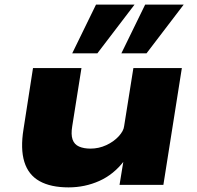

<svg xmlns="http://www.w3.org/2000/svg" viewBox="-20 -801 853 832"><path d="M277 11Q200 11 151.5 -16Q103 -43 85.5 -99.5Q68 -156 82 -242L123 -506H333L293 -254Q287 -218 294.5 -196.5Q302 -175 322.5 -166Q343 -157 372 -157Q408 -157 440.5 -172Q473 -187 494.5 -210.5Q516 -234 518 -255L558 -506H768L688 0H498L515 -104H518Q473 -45 410.5 -17Q348 11 277 11ZM506 -570 609 -781H776L615 -570ZM293 -570 396 -781H563L402 -570Z"/></svg>

Font: Nunito Sans 7pt Expanded Black
Style: Italic
Weight: 900
Width: 7
Italic angle: -9°
Designer: Vernon Adams
Foundry: Vernon Adams
Version: Version 3.101;gftools[0.9.27]